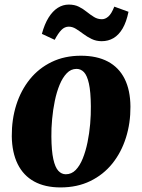

<svg xmlns="http://www.w3.org/2000/svg" viewBox="-20 -805 621 839"><path d="M333.5 -561.5Q403.5 -561.5 451.5 -536Q499.5 -510.5 524.5 -460.8Q549.5 -411 550 -339Q550.5 -267 530.2 -203Q510 -139 470.8 -90.2Q431.5 -41.5 374.5 -13.8Q317.5 14 244.5 14Q176.5 14 129.2 -12Q82 -38 57.2 -88.2Q32.5 -138.5 31.5 -209.5Q31 -283 51.2 -346.8Q71.5 -410.5 110.5 -458.8Q149.5 -507 205.8 -534.2Q262 -561.5 333.5 -561.5ZM314.5 -504Q290 -504 271.8 -485Q253.5 -466 240.5 -434.5Q227.5 -403 219.5 -364.2Q211.5 -325.5 207.8 -284.8Q204 -244 204.5 -208Q205 -145.5 213 -109.5Q221 -73.5 235 -58.5Q249 -43.5 267.5 -43.5Q292.5 -43.5 310.8 -62.2Q329 -81 341.8 -112.8Q354.5 -144.5 362.5 -183.5Q370.5 -222.5 374 -263.2Q377.5 -304 377 -341Q376.5 -404.5 368.5 -440Q360.5 -475.5 346.8 -489.8Q333 -504 314.5 -504ZM163 -657Q174.5 -699.5 192.2 -728Q210 -756.5 232.5 -770.8Q255 -785 280.5 -785Q306 -785 324.8 -775.5Q343.5 -766 359.2 -753.2Q375 -740.5 390.8 -730.8Q406.5 -721 425.5 -721Q440 -721 453.5 -732.8Q467 -744.5 479.5 -776L541.5 -753.5Q532.5 -709 515.8 -680.5Q499 -652 476 -638.5Q453 -625 424.5 -625Q400.5 -625 380.8 -634.5Q361 -644 344 -656.8Q327 -669.5 311.8 -679Q296.5 -688.5 280.5 -688.5Q262.5 -688.5 248.2 -674Q234 -659.5 219 -631Z"/></svg>

Font: Merriweather 36pt Black
Style: Italic
Weight: 900
Italic angle: -7.8°
Version: Version 2.101